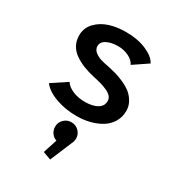

<svg xmlns="http://www.w3.org/2000/svg" viewBox="-188 -628 946 1029"><g transform="rotate(30 285.0 -114.0)"><path d="M283.5 11Q212.5 11 153 -11Q93.5 -33 68.5 -68L160.5 -129Q176 -105 209.5 -91Q243 -77 284 -77Q331.5 -77 360.2 -93.5Q389 -110 389 -142Q389 -157.5 378.5 -169.8Q368 -182 348 -191Q328 -200 307 -206Q286 -212 257 -218Q220.5 -226.5 192 -237.8Q163.5 -249 136.8 -266.8Q110 -284.5 95.2 -311Q80.5 -337.5 80.5 -371.5Q80.5 -417.5 111.8 -450.2Q143 -483 189.2 -497.5Q235.5 -512 290 -512Q363.5 -512 417.2 -488.5Q471 -465 487.5 -431.5L398.5 -371.5Q388 -395 357.8 -410Q327.5 -425 292 -425Q251 -425 222.5 -411Q194 -397 194 -370Q194 -350.5 210.2 -336.8Q226.5 -323 247.8 -316.2Q269 -309.5 300.5 -304Q326 -298.5 348.8 -292.2Q371.5 -286 401.2 -272.8Q431 -259.5 451.8 -243.2Q472.5 -227 487.2 -201.5Q502 -176 502 -146Q502 -107.5 483.8 -77Q465.5 -46.5 434.5 -27.5Q403.5 -8.5 365 1.2Q326.5 11 283.5 11ZM343 116.5Q343 134.5 334.5 150L278.5 283.5L229 265.5L257 179Q237.5 172.5 225.5 155.5Q213.5 138.5 213.5 116.5Q213.5 90.5 232.5 71.8Q251.5 53 278.5 53Q305.5 53 324.2 71.8Q343 90.5 343 116.5Z"/></g></svg>

Font: League Mono Narrow Medium
Style: Regular
Weight: 500
Width: 3
Designer: Tyler Finck
Foundry: The League of Moveable Type / Tyler Finck
Version: Version 2.210